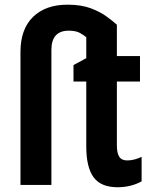

<svg xmlns="http://www.w3.org/2000/svg" viewBox="-20 -785 638 815"><path d="M479 9.8Q408.2 9.8 377.2 -32.7Q346.2 -75.2 346.2 -163.1V-439H292V-508.8L346.2 -538.1V-627Q335 -636.7 317.9 -645.8Q300.8 -654.8 272 -654.8Q198.2 -654.8 198.2 -573.2V0H66.9V-564Q66.9 -661.6 120.4 -713.4Q173.8 -765.1 266.1 -765.1Q324.7 -765.1 365 -750Q405.3 -734.9 432.1 -715.1Q459 -695.3 476.1 -680.2V-546.9H574.2V-439H476.1V-168Q476.1 -135.7 486.1 -119.9Q496.1 -104 520 -104Q548.8 -104 581.1 -119.1V-15.1Q535.6 9.8 479 9.8Z"/></svg>

Font: Open Sans Condensed
Style: Bold
Weight: 700
Width: 3
Designer: Monotype Design Team
Foundry: Monotype Imaging Inc.
Version: Version 3.003; ttfautohint (v1.8.4)